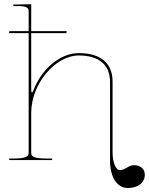

<svg xmlns="http://www.w3.org/2000/svg" viewBox="-20 -782 728 938"><path d="M45 -760V-752.5H67.5C106 -752.5 120 -746 120 -727.5V-630H26L24 -620H120V-35C120 -20.5 113.5 -7.5 45 -7.5H25V0H235V-7.5H207.5C139 -7.5 132.5 -20.5 132.5 -35V-231C132.5 -371 249 -511 365 -511C464 -511 517.5 -465.5 517.5 -381V2.5C517.5 83 552 136.5 604 136.5C654 136.5 687.5 110.5 687.5 71.5C687.5 43.5 666.5 25 634.5 25C605 25 595 49 564.5 49C547.5 49 530 15 530 -38V-382.5C530 -473.5 472 -522.5 365 -522.5C271.5 -522.5 183.5 -443.5 144 -342.5C140.5 -333.5 138 -330 136 -330C133.5 -330 132.5 -337 132.5 -345.5V-620H304L306 -630H132.5V-761.5L67.5 -760Z"/></svg>

Font: ZnikomitNo24
Style: Regular
Weight: 500
Designer: gluk
Foundry: gluk
Version: Version 0.55